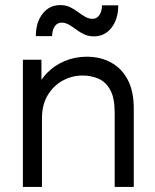

<svg xmlns="http://www.w3.org/2000/svg" viewBox="-20 -735 611 755"><path d="M70 0V-500H143V-355L121 -374Q134 -416 164 -447Q194 -478 234.5 -495Q275 -512 321 -512Q375 -512 417 -489Q459 -466 482.5 -421Q506 -376 506 -309V0H431V-292Q431 -349 414 -380.5Q397 -412 368.5 -425Q340 -438 304 -438Q263 -438 226.5 -418Q190 -398 167.5 -360.5Q145 -323 145 -270V0ZM349 -592Q328 -592 311 -600Q294 -608 279.5 -619Q265 -630 251 -638Q237 -646 222 -646Q205 -646 195 -631Q185 -616 185 -593H121Q121 -647 147.5 -681Q174 -715 217 -715Q238 -715 255 -707Q272 -699 286.5 -688Q301 -677 315 -669Q329 -661 344 -661Q361 -661 371 -676Q381 -691 381 -714H445Q445 -660 418.5 -626Q392 -592 349 -592Z"/></svg>

Font: Fustat
Style: Regular
Weight: 400
Designer: Mohamed Gaber, Khaled Hosny, Laura Garcia Mut
Foundry: Kief Type Foundry, Alif Type Foundry, Hard Type Foundry
Version: Version 1.007